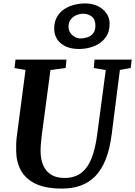

<svg xmlns="http://www.w3.org/2000/svg" viewBox="-20 -1091 789 1121"><path d="M680 -682.5 632 -306Q621 -220 596.8 -159.5Q572.5 -99 535.8 -61.8Q499 -24.5 450.2 -7.2Q401.5 10 341.5 10Q245.5 10 187 -18.5Q128.5 -47 101.8 -96.5Q75 -146 74.5 -208.5Q74 -227.5 74.5 -248Q75 -268.5 77.5 -290L129 -682.5L65 -693.5L70.5 -743H368L363.5 -694L274.5 -682L224 -302Q220.5 -273.5 218.5 -248.8Q216.5 -224 217 -205.5Q217.5 -161 232.2 -126.2Q247 -91.5 277.5 -71.8Q308 -52 356.5 -52Q414 -52 452.5 -80.2Q491 -108.5 513.8 -165Q536.5 -221.5 547.5 -306L597.5 -682L527.5 -694L532 -743H749L743 -694ZM441.5 -805Q374.5 -805 335.5 -837.8Q296.5 -870.5 296.5 -924Q296.5 -964.5 313 -992.8Q329.5 -1021 356.2 -1038.2Q383 -1055.5 414.8 -1063.2Q446.5 -1071 477 -1071Q518.5 -1071 550.8 -1055.5Q583 -1040 601.5 -1013.2Q620 -986.5 620 -953Q620 -902.5 594.5 -869.5Q569 -836.5 528 -820.8Q487 -805 441.5 -805ZM450 -866.5Q469.5 -866.5 489.8 -873Q510 -879.5 523.5 -896Q537 -912.5 537 -941Q537 -978.5 515.2 -994.8Q493.5 -1011 466.5 -1011Q447 -1011 427 -1003Q407 -995 393.5 -978Q380 -961 380 -933.5Q380 -906.5 401.5 -886.5Q423 -866.5 450 -866.5Z"/></svg>

Font: Merriweather
Style: Bold Italic
Weight: 700
Italic angle: -7.8°
Version: Version 2.101